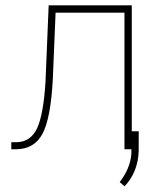

<svg xmlns="http://www.w3.org/2000/svg" viewBox="-20 -548 568 705"><path d="M158.7 -528.3C158.7 -528.3 147 -246.1 147 -246.1C147 -246.1 147 -246.1 147 -246.1C142.1 -167.5 131.8 -111.8 116.7 -78.1C101.1 -44.4 76.7 -27.3 43.5 -25.9C43.5 -25.9 21.5 -25.9 21.5 -25.9C21.5 -25.9 21.5 0 21.5 0C21.5 0 40 0 40 0C40 0 40 0 40 0C84 -0.5 116.2 -19.5 136.2 -57.1C156.2 -94.7 168.5 -160.2 173.8 -254.4C173.8 -254.4 184.1 -501.5 184.1 -501.5C184.1 -501.5 437 -501.5 437 -501.5C437 -501.5 437 0 437 0C437 0 463.9 0 463.9 0C463.9 0 463.9 -528.3 463.9 -528.3C463.9 -528.3 158.7 -528.3 158.7 -528.3ZM437.5 136.2C470.7 100.6 487.8 57.1 489.3 5.4C489.3 5.4 489.3 -65.9 489.3 -65.9C489.3 -65.9 462.9 -65.9 462.9 -65.9C462.9 -65.9 462.4 15.6 462.4 15.6C462.4 15.6 462.4 15.6 462.4 15.6C460 51.8 445.8 86.9 419.4 120.6C419.4 120.6 437.5 136.2 437.5 136.2C437.5 136.2 437.5 136.2 437.5 136.2Z"/></svg>

Font: WOX
Style: Regular
Weight: 500
Designer: Google
Foundry: ""
Version: ""